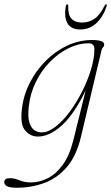

<svg xmlns="http://www.w3.org/2000/svg" viewBox="-77 -634 522 902"><path d="M303.5 8Q282.5 97.5 237.8 150Q193 202.5 132 225.2Q71 248 0.5 248Q-30.5 248 -43.8 240.8Q-57 233.5 -57 222Q-57 203 -30.5 203Q-9.5 203 14.5 213Q38.5 223 68 223Q108.5 223 147.5 203.2Q186.5 183.5 218 140Q249.5 96.5 267.5 25L325.5 -209.5Q273 -100 214.8 -46.2Q156.5 7.5 101 7.5Q66 7.5 41.8 -20.2Q17.5 -48 25.5 -118.5Q32.5 -184.5 62.2 -243.5Q92 -302.5 137.8 -348.2Q183.5 -394 239.5 -420Q295.5 -446 355.5 -446Q412.5 -446 412.5 -425Q412.5 -417 407.5 -412.2Q402.5 -407.5 400.5 -400ZM58 -131.5Q53 -84.5 61 -58.5Q69 -32.5 84.8 -22.2Q100.5 -12 118.5 -12Q149.5 -12 184 -38.8Q218.5 -65.5 250.8 -109.2Q283 -153 309.2 -205Q335.5 -257 351 -309Q366.5 -361 366.5 -403.5Q366.5 -430.5 339 -430.5Q292 -430.5 245 -407.5Q198 -384.5 157.8 -343.5Q117.5 -302.5 91 -248.2Q64.5 -194 58 -131.5ZM308.5 -528Q340.5 -528 367 -546Q393.5 -564 413.5 -606Q416.5 -613.5 421 -613.5Q426.5 -613.5 424 -605Q408.5 -556.5 376.5 -526Q344.5 -495.5 300 -495.5Q255.5 -495.5 239.2 -526Q223 -556.5 232.5 -605Q234 -613.5 239 -613.5Q244 -613.5 243.5 -606Q242 -564 259 -546Q276 -528 308.5 -528Z"/></svg>

Font: Fraunces 72pt Thin
Style: Italic
Weight: 100
Italic angle: -16°
Version: Version 1.000;[b76b70a41]